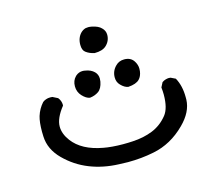

<svg xmlns="http://www.w3.org/2000/svg" viewBox="-76 -379 679 635"><g transform="rotate(-15 264.0 -61.5)"><path d="M288.1 171.4Q334.5 171.4 377.4 162.6Q439 150.4 487.3 102.1Q526.4 63.5 527.8 21.5Q527.8 17.6 527.8 13.2Q527.8 -25.9 512.2 -54.2L496.1 -62Q494.1 -62.5 490 -62.5Q485.8 -62.5 479.5 -60.8Q473.1 -59.1 466.8 -54.7L458.5 -38.6Q460 -25.4 460 -13.7Q460 32.7 442.4 54.7Q420.4 82 389.6 94.5Q358.9 106.9 321.3 108.9Q306.6 109.9 287.8 109.9Q269 109.9 251.5 108.4Q233.9 106.9 221.7 104.5Q150.4 91.8 118.7 49.3Q100.1 24.4 100.1 -0.5Q100.1 -28.8 128.4 -64.5Q128.9 -65.4 128.9 -66.9Q128.9 -81.5 119.6 -92.8L102.1 -101.6Q98.1 -102.1 95 -102.1Q91.8 -102.1 87.9 -101.6Q84 -101.1 78.6 -99.1Q73.2 -97.2 68.4 -93.3Q52.2 -75.2 44.9 -51.8Q39.1 -32.2 39.1 0.5Q39.1 8.8 39.6 17.6Q41.5 61.5 76.9 96.9Q112.3 132.3 158 150.4Q203.6 168.5 257.3 170.4Q272.9 171.4 288.1 171.4ZM268.6 -109.4Q269.5 -114.7 269.5 -119.6Q269.5 -133.8 259.8 -143.6Q248.5 -154.8 229.5 -157.7Q225.1 -158.7 220.7 -158.7Q207.5 -158.7 197.3 -149.9L195.3 -147.9Q183.1 -135.7 183.1 -116.2Q183.1 -96.7 195.8 -83Q209 -68.8 221.7 -66.9Q238.8 -68.8 251.5 -77.6Q264.2 -86.4 268.6 -109.4ZM403.8 -108.9Q404.3 -112.8 404.3 -117.7Q404.3 -131.3 396 -144Q385.7 -160.2 363.3 -160.2Q345.2 -160.2 333.5 -147.9Q317.9 -132.3 317.9 -110.4Q317.9 -94.2 328.6 -83.5Q340.8 -70.8 353.5 -68.8Q380.9 -70.8 392.1 -82.5Q401.4 -91.8 403.8 -108.9ZM314.9 -217.8Q330.6 -232.4 330.6 -253.4Q330.6 -267.6 319.8 -277.8Q310.1 -288.1 288.6 -292.5Q281.7 -293.9 276.6 -293.9Q271.5 -293.9 267.1 -293Q258.3 -290.5 251 -283.7Q235.8 -268.6 235.8 -244.1Q235.8 -225.6 245.6 -218.3Q257.8 -209 274.9 -205.6Q301.8 -205.6 314.9 -217.8Z"/></g></svg>

Font: Bakudai
Style: ExtraLight
Weight: 200
Version: Version 1.48